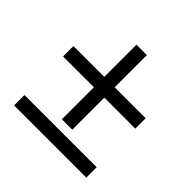

<svg xmlns="http://www.w3.org/2000/svg" viewBox="-155 -738 882 882"><g transform="rotate(45 286.0 -297.5)"><path d="M318.8 -386.2H520V-318.8H318.8V-110.8H251V-318.8H50.8V-386.2H251V-595.2H318.8ZM50.8 -0.5V-67.9H520V-0.5Z"/></g></svg>

Font: Open Sans Y to K
Style: Regular
Weight: 400
Version: Version 1.10